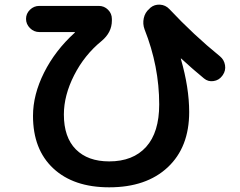

<svg xmlns="http://www.w3.org/2000/svg" viewBox="-20 -759 1040 832"><path d="M150.4 -620.1Q127 -620.1 109.9 -637.2Q92.8 -654.3 92.8 -677.2Q92.8 -700.2 109.9 -716.8Q127 -733.4 150.4 -733.4H408.2Q431.6 -733.4 448.2 -716.8Q464.8 -700.2 464.8 -676.8V-669.9Q464.8 -618.2 419.9 -581.1Q345.7 -520.5 301.3 -433.1Q256.8 -345.7 256.8 -262.7Q256.8 -164.1 308.6 -111.8Q360.4 -59.6 453.1 -59.6Q556.6 -59.6 613.3 -122.6Q669.9 -185.5 669.9 -306.6Q669.9 -471.7 606.4 -631.8Q597.7 -655.3 603 -680.2Q608.4 -705.1 627 -720.7L631.8 -725.6Q649.4 -740.2 673.3 -738.8Q697.3 -737.3 713.9 -719.7Q819.3 -607.4 933.6 -514.6Q951.2 -500 955.1 -476.6Q959 -453.1 945.3 -433.6L942.4 -429.7Q928.7 -411.1 905.3 -407.7Q881.8 -404.3 864.3 -418.9Q816.4 -458 765.6 -504.9Q764.6 -505.9 763.7 -505.9V-503.9Q799.8 -378.9 799.8 -273.4Q799.8 -121.1 707 -34.2Q614.3 52.7 453.1 52.7Q298.8 52.7 210.9 -29.3Q123 -111.3 123 -256.8Q123 -348.6 170.9 -444.3Q218.8 -540 303.7 -617.2Q304.7 -618.2 304.7 -619.1Q304.7 -620.1 303.7 -620.1Z"/></svg>

Font: Rounded Mgen+ 1mn bold
Style: Bold
Weight: 700
Designer: [Source Han Sans]
Ryoko NISHIZUKA  (kana & ideographs); Paul D. Hunt (Latin, Greek & Cyrillic); Wenlong ZHANG  (bopomofo
Version: Version 1.059.20150602